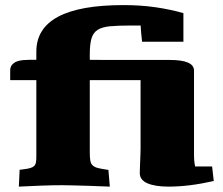

<svg xmlns="http://www.w3.org/2000/svg" viewBox="-20 -709 855 735"><path d="M629.9 -479.5Q722.7 -479.5 722.7 -439V-116.7Q722.7 -89.8 727.1 -71.8H792L798.3 -16.1Q704.1 5.4 625.5 5.4Q573.7 5.4 544.4 -7.3Q515.1 -20 515.1 -46.4Q515.1 -53.2 515.6 -65.7Q516.1 -78.1 516.6 -91.8Q517.1 -105.5 517.6 -118.2Q518.1 -130.9 518.1 -138.7V-402.3H323.7V-126.5Q323.7 -106 325.7 -94.2Q327.6 -82.5 335 -75.7Q342.3 -68.8 356.4 -65.4Q370.6 -62 395 -58.6L400.4 5.4L320.8 2.4Q285.6 1.5 260.3 0.7Q234.9 0 217.8 0Q181.2 0 140.4 1.5Q99.6 2.9 52.2 5.4L55.2 -59.1L66.9 -60.5Q84 -62.5 94.2 -65.2Q104.5 -67.9 110.1 -73Q115.7 -78.1 117.4 -86.7Q119.1 -95.2 119.1 -109.4V-402.3H19V-438.5Q19 -452.6 26.1 -460.9Q33.2 -469.2 43.7 -473.4Q54.2 -477.5 66.9 -478.8Q79.6 -480 90.8 -480H119.1V-511.2Q119.1 -689.5 452.1 -689.5Q518.6 -689.5 575.7 -681.2Q632.8 -672.9 682.1 -658.7V-549.3H523.9Q522 -565.9 521 -576.7Q520 -587.4 519.5 -594.2Q519 -601.1 518.8 -604.7Q518.6 -608.4 518.6 -611.3H478.5Q430.7 -611.3 400.6 -608.4Q370.6 -605.5 353.5 -594.5Q336.4 -583.5 330.1 -561.3Q323.7 -539.1 323.7 -501V-480Q356 -479.5 385.7 -479.5Q415.5 -479.5 443.8 -479.5Z"/></svg>

Font: Tienne Black
Style: Regular
Weight: 900
Designer: vernon adams
Foundry: vernon adams
Version: Version 001.001